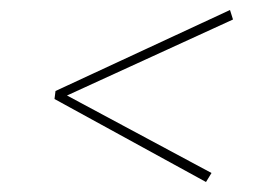

<svg xmlns="http://www.w3.org/2000/svg" viewBox="-20 -523 533 384"><path d="M440 -503 446 -484 114 -332 403 -177 392 -159 89 -325 91 -341Z"/></svg>

Font: Fira Sans Thin
Style: Italic
Weight: 250
Italic angle: -8°
Designer: Carrois Corporate & Edenspiekermann AG
Foundry: Carrois Corporate GbR & Edenspiekermann AG
Version: Version 4.203